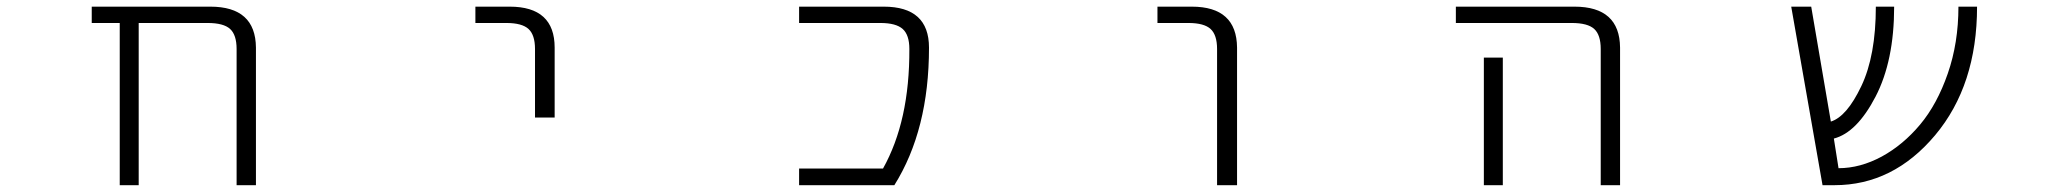

<svg xmlns="http://www.w3.org/2000/svg" viewBox="-20 -542 6040 563"><path d="M673.8 -398.4Q673.8 -439.5 654.8 -457Q635.7 -474.6 588.9 -474.6H386.7V1H331.1V-474.6H249V-522.5H596.7Q729.5 -522.5 730.5 -402.3V1H673.8Z M1374 -474.6V-522.5H1474.6Q1606.4 -522.5 1606.4 -402.3V-197.3H1548.8V-398.4Q1548.8 -439.5 1529.8 -457Q1510.7 -474.6 1464.8 -474.6Z M2571.3 -522.5Q2704.1 -522.5 2704.1 -402.3Q2704.1 -161.1 2602.5 1H2323.2V-47.9H2569.3Q2647.5 -187.5 2646.5 -398.4Q2646.5 -439.5 2627 -457Q2607.4 -474.6 2561.5 -474.6H2323.2V-522.5Z M3374 -474.6V-522.5H3474.6Q3606.4 -522.5 3607.4 -402.3V1H3548.8V-398.4Q3548.8 -439.5 3529.8 -457Q3510.7 -474.6 3464.8 -474.6Z M4249 -474.6V-522.5H4596.7Q4729.5 -522.5 4730.5 -402.3V1H4673.8V-398.4Q4673.8 -439.5 4654.8 -457Q4635.7 -474.6 4588.9 -474.6ZM4386.7 -373V-49.8V1H4331.1V-49.8V-373Z M5777.3 -522.5Q5777.3 -292 5654.3 -145.5Q5531.2 1 5359.4 1H5324.2L5232.4 -522.5H5291L5348.6 -185.5Q5395.5 -200.2 5438 -289.6Q5480.5 -378.9 5480.5 -522.5H5534.2Q5534.2 -363.3 5479.5 -258.3Q5424.8 -153.3 5357.4 -135.7L5371.1 -48.8Q5434.6 -48.8 5498 -83Q5560.5 -117.2 5610.4 -176.8Q5660.2 -236.3 5691.4 -326.2Q5722.7 -416 5722.7 -522.5Z"/></svg>

Font: GenEi Gothic M Light
Style: Regular
Weight: 300
Designer: o_tamon (Modified); [Source Han Sans]
Ryoko NISHIZUKA  (kana & ideographs); Paul D. Hunt (Latin, Greek & Cyrillic); Wenl
Version: Version 1.1a;Original Version 1.004